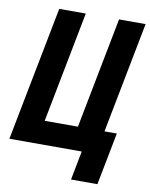

<svg xmlns="http://www.w3.org/2000/svg" viewBox="-102 -798 801 1025"><g transform="rotate(10 298.0 -286.0)"><path d="M355 157.2H498L553.2 -127H486.3L603 -729H459L342.3 -127H162.1L278.8 -729H134.8L-6.8 0H385.3Z"/></g></svg>

Font: Hack
Style: Bold Oblique
Weight: 700
Italic angle: -12°
Monospace: yes
Designer: Christopher Simpkins
Foundry: Christopher Simpkins
Version: Version 2.010